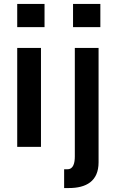

<svg xmlns="http://www.w3.org/2000/svg" viewBox="-20 -742 594 970"><path d="M187 0V-500H67V0ZM67 -605H205V-722H67ZM304 208H328C415 208 478 174 478 78V-500H358V48C358 81 351 113 321 113H304ZM349 -605H487V-722H349Z"/></svg>

Font: Perun SemiBold
Style: Regular
Weight: 600
Foundry: Copyright (c) Stefan Peev, Context Ltd, 2016
Version: Version 1.089